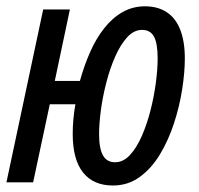

<svg xmlns="http://www.w3.org/2000/svg" viewBox="-21 -567 619 597"><path d="M330.1 9.8Q269.5 9.8 237.3 -30.5Q205.1 -70.8 205.1 -150.9Q205.1 -170.9 207 -194.3Q209 -217.8 213.4 -242.7H133.8L82 0H-1L113.3 -537.6H196.3L149.4 -315.4H227.5Q240.7 -363.3 259.3 -405.3Q277.8 -447.3 303 -479.2Q328.1 -511.2 359.9 -529.3Q391.6 -547.4 429.7 -547.4Q469.2 -547.4 497.1 -529.3Q524.9 -511.2 539.3 -474.9Q553.7 -438.5 553.7 -385.3Q553.7 -341.8 545.4 -288.8Q537.1 -235.8 520 -183.6Q502.9 -131.3 476.6 -87.4Q450.2 -43.5 413.6 -16.8Q377 9.8 330.1 9.8ZM336.9 -62.5Q362.3 -62.5 383.1 -85Q403.8 -107.4 419.9 -144Q436 -180.7 447 -223.9Q458 -267.1 463.6 -309.6Q469.2 -352.1 469.2 -385.3Q469.2 -432.1 457.8 -453.1Q446.3 -474.1 420.9 -474.1Q395.5 -474.1 374.5 -451.2Q353.5 -428.2 337.2 -391.1Q320.8 -354 309.6 -310.3Q298.3 -266.6 292.7 -224.4Q287.1 -182.1 287.1 -149.9Q287.1 -105.5 299.1 -84Q311 -62.5 336.9 -62.5Z"/></svg>

Font: Open Sans Condensed Medium
Style: Italic
Weight: 500
Width: 3
Italic angle: -12°
Designer: Monotype Design Team
Foundry: Monotype Imaging Inc.
Version: Version 3.000